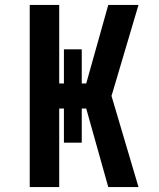

<svg xmlns="http://www.w3.org/2000/svg" viewBox="-20 -755 640 775"><path d="M100 0V-735H219V-418H238V-556H310V-418H328L417 -735H539L435 -384L430 -368L539 0H417L328 -317H310V-179H238V-317H219V0Z"/></svg>

Font: Iosevka Fixed Extended
Style: Bold
Weight: 700
Width: 7
Monospace: yes
Designer: Belleve Invis
Foundry: Belleve Invis
Version: Version 24.1.1; ttfautohint (v1.8.4)